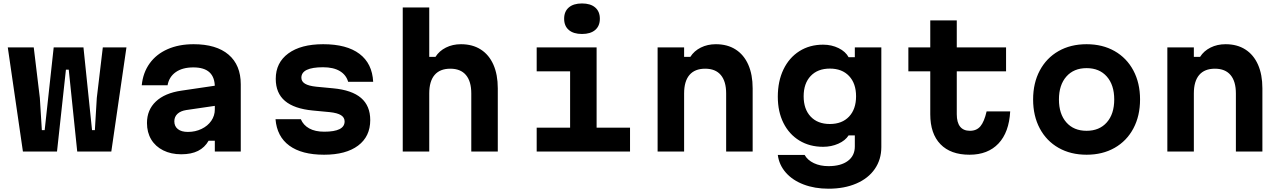

<svg xmlns="http://www.w3.org/2000/svg" viewBox="-20 -892 7540 1130"><path d="M25.8 -613.1H178.6L214.5 -315.7L226.3 -126H242.9L296 -613.1H471.2L521.7 -126H538.3L549.7 -315.7L585.1 -613.1H724.2L635.1 0H434.5L384.6 -481.9H368L315.5 0H114.9Z M1255 -270.5 1076.5 -244.4Q1043.1 -239.3 1024.5 -222Q1006 -204.6 1006 -178.1Q1006 -148.7 1026.8 -132.2Q1047.5 -115.6 1085.9 -115.6Q1129.7 -115.6 1166.1 -133.2Q1202.6 -150.7 1223.5 -181Q1244.3 -211.3 1244.3 -247.8V-380Q1244.3 -437.1 1213.1 -466.2Q1181.8 -495.3 1118 -495.3Q1053.9 -495.3 1014.4 -467.5Q975 -439.8 966.2 -390H814.2Q821.5 -464.3 860.8 -518.9Q900.1 -573.5 966.4 -602.6Q1032.7 -631.8 1119.4 -631.8Q1253.2 -631.8 1325.1 -570.5Q1397 -509.2 1397 -395.9V0H1244.3V-63.9H1207.8Q1185.3 -24 1145.6 -4Q1105.9 16 1046.9 16Q986.5 16 940.6 -7Q894.6 -30 869.8 -71.4Q845 -112.9 845 -167.9Q845 -245.2 897.3 -294.6Q949.5 -344.1 1047.1 -358.4L1255 -389.1Z M1887.9 -116.9Q1948.1 -116.9 1978.2 -132Q2008.2 -147.1 2008.2 -177.3Q2008.2 -200.6 1987 -214Q1965.7 -227.4 1920.5 -232.1L1821.4 -241.5Q1711.4 -251.9 1657.2 -298Q1602.9 -344.1 1602.9 -428Q1602.9 -523.2 1676.8 -577.5Q1750.8 -631.8 1882 -631.8Q2020.5 -631.8 2095.6 -575.1Q2170.7 -518.5 2176.3 -410.6H2029Q2017.3 -451.4 1979.9 -473.8Q1942.5 -496.2 1881.3 -496.2Q1817.8 -496.2 1785.7 -480.8Q1753.7 -465.4 1753.7 -434.6Q1753.7 -412.5 1774.9 -399.5Q1796.2 -386.4 1841.4 -381.7L1940.5 -372.3Q2051.1 -361.9 2105 -315.5Q2159 -269.1 2159 -185.2Q2159 -88.6 2087.5 -35Q2016.1 18.6 1887.3 18.6Q1755.7 18.6 1682.8 -34.9Q1609.8 -88.3 1601.5 -190.6H1750.5Q1764.9 -155.7 1799.8 -136.3Q1834.7 -116.9 1887.9 -116.9Z M2350.3 -848H2506.3V-557.3H2542.9Q2565.2 -592.5 2604.6 -612.1Q2643.9 -631.8 2693.2 -631.8Q2760.9 -631.8 2809.4 -600.8Q2858 -569.8 2883.9 -511.4Q2909.7 -452.9 2909.7 -372.1V0H2753.7V-342.1Q2753.7 -413.2 2722.3 -450.4Q2690.9 -487.7 2630.3 -487.7Q2569.2 -487.7 2537.7 -450.7Q2506.3 -413.8 2506.3 -342.1V0H2350.3Z M3491.3 -613.1V-140.8H3688V0H3138.6V-140.8H3335.3V-472.3H3138.6V-613.1ZM3300.2 -781.8Q3300.2 -824.4 3327.6 -848Q3355.1 -871.7 3405.3 -871.7Q3455.5 -871.7 3482.9 -848Q3510.4 -824.4 3510.4 -781.8Q3510.4 -739.2 3482.9 -715.6Q3455.5 -692 3405.3 -692Q3355.1 -692 3327.6 -715.6Q3300.2 -739.2 3300.2 -781.8Z M3850.3 -613.1H4006.3V-557.3H4042.9Q4065.2 -592.5 4104.6 -612.1Q4143.9 -631.8 4193.2 -631.8Q4260.9 -631.8 4309.4 -600.8Q4358 -569.8 4383.9 -511.4Q4409.7 -452.9 4409.7 -372.1V0H4253.7V-342.1Q4253.7 -413.2 4222.3 -450.4Q4190.9 -487.7 4130.3 -487.7Q4069.2 -487.7 4037.7 -450.7Q4006.3 -413.8 4006.3 -342.1V0H3850.3Z M4856.1 218.6Q4774.8 218.6 4709.7 193.8Q4644.5 169 4604.9 123.8Q4565.3 78.7 4557.7 20H4715.7Q4732.7 50.5 4769.9 68.2Q4807.2 85.8 4856.1 85.8Q4928.6 85.8 4969.8 55.2Q5011 24.7 5011 -30V-95.3H4974.5Q4955.1 -64.7 4913.9 -46.3Q4872.7 -28 4824.3 -28Q4745 -28 4684.6 -64.8Q4624.2 -101.7 4590.9 -168.3Q4557.7 -234.8 4557.7 -322.6Q4557.7 -413.8 4590.9 -483.1Q4624.2 -552.5 4684.6 -590.8Q4745 -629.1 4824.3 -629.1Q4874.3 -629.1 4915.5 -608.8Q4956.7 -588.5 4974.5 -555.2H5011V-613.1H5167V-26.6Q5167 46.4 5128.8 102Q5090.5 157.7 5019.9 188.1Q4949.3 218.6 4856.1 218.6ZM4864 -162.2Q4935.9 -162.2 4977.1 -205.9Q5018.3 -249.7 5018.3 -325.3Q5018.3 -400.9 4977.1 -444.6Q4935.9 -488.3 4864.1 -488.3Q4792.3 -488.3 4751 -444.6Q4709.8 -400.9 4709.8 -325.3Q4709.8 -249.7 4751 -205.9Q4792.2 -162.2 4864 -162.2Z M5611 -613.1H5901.1V-472.3H5611V-219.7Q5611 -171.8 5630.4 -147Q5649.9 -122.2 5688.7 -122.2Q5727.8 -122.2 5750.2 -148.9Q5772.6 -175.6 5786.6 -236.3H5925.4Q5918.8 -113.3 5856.5 -47.4Q5794.2 18.6 5686 18.6Q5575 18.6 5515 -43.2Q5455 -105 5455 -219.7V-472.3H5326.1V-613.1H5455V-771.8H5611Z M6060.3 -306.6Q6060.3 -403.4 6099.6 -477.1Q6138.9 -550.8 6209.9 -591.3Q6280.9 -631.8 6374.9 -631.8Q6468.9 -631.8 6540 -591.3Q6611.1 -550.8 6650.4 -477.1Q6689.7 -403.4 6689.7 -306.6Q6689.7 -209.7 6650.4 -136Q6611.1 -62.3 6540.1 -21.9Q6469.1 18.6 6375.1 18.6Q6281.1 18.6 6210 -21.9Q6138.9 -62.3 6099.6 -136Q6060.3 -209.7 6060.3 -306.6ZM6537.7 -306.6Q6537.7 -391.8 6494.2 -441.4Q6450.7 -491 6375.1 -491Q6299.5 -491 6255.9 -441.4Q6212.3 -391.8 6212.3 -306.6Q6212.3 -221.3 6255.8 -171.8Q6299.3 -122.2 6374.9 -122.2Q6450.5 -122.2 6494.1 -171.8Q6537.7 -221.3 6537.7 -306.6Z M6850.3 -613.1H7006.3V-557.3H7042.9Q7065.2 -592.5 7104.6 -612.1Q7143.9 -631.8 7193.2 -631.8Q7260.9 -631.8 7309.4 -600.8Q7358 -569.8 7383.9 -511.4Q7409.7 -452.9 7409.7 -372.1V0H7253.7V-342.1Q7253.7 -413.2 7222.3 -450.4Q7190.9 -487.7 7130.3 -487.7Q7069.2 -487.7 7037.7 -450.7Q7006.3 -413.8 7006.3 -342.1V0H6850.3Z"/></svg>

Font: Martian Mono sWd Rg
Style: Regular
Weight: 400
Width: 6
Monospace: yes
Designer: Roman Shamin
Foundry: Evil Martians
Version: Version 1.000